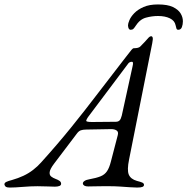

<svg xmlns="http://www.w3.org/2000/svg" viewBox="-80 -839 843 864"><path d="M631 -819Q674 -819 698 -807.5Q722 -796 732.5 -779Q743 -762 743 -743Q743 -729 738.5 -717Q734 -705 722 -705Q715 -705 713.5 -712.5Q712 -720 710 -726Q706 -746 684.5 -756.5Q663 -767 631 -767Q604 -767 576.5 -759.5Q549 -752 530 -722Q525 -714 520.5 -709.5Q516 -705 508 -705Q497 -705 496 -725Q496 -733 502.5 -748.5Q509 -764 524.5 -780Q540 -796 566 -807.5Q592 -819 631 -819ZM-36 5Q-48 5 -53 2Q-58 -1 -60 -8Q-61 -16 -51.5 -20.5Q-42 -25 -26 -29Q2 -37 25.5 -48Q49 -59 69 -74.5Q89 -90 105 -108Q179 -190 240.5 -266Q302 -342 359 -417Q416 -492 476 -569Q488 -584 497 -596Q506 -608 512 -615Q518 -622 522 -622Q543 -622 550.5 -629Q558 -636 570 -649Q584 -665 589.5 -670.5Q595 -676 600 -676Q605 -676 607 -670Q609 -664 605 -644L501 -122Q491 -74 499.5 -53.5Q508 -33 536 -25Q552 -21 560 -17.5Q568 -14 568 -7Q568 -1 561 2Q554 5 537 5Q524 5 503.5 3.5Q483 2 460 0.5Q437 -1 416 -1Q398 -1 379.5 -1Q361 -1 344.5 -0.5Q328 0 317 0Q296 0 293 -12Q292 -19 300 -24.5Q308 -30 321 -32Q354 -38 372.5 -45.5Q391 -53 401.5 -68.5Q412 -84 419 -112L450 -231Q454 -246 444.5 -252Q435 -258 421 -258L309 -256Q293 -256 283.5 -252.5Q274 -249 266 -238L163 -102Q145 -78 143.5 -64.5Q142 -51 150.5 -44.5Q159 -38 170 -34Q181 -30 188 -25Q195 -20 195 -12Q195 -5 187 -2Q179 1 167 1Q154 1 134.5 0Q115 -1 89 -1Q58 -1 22.5 2Q-13 5 -36 5ZM334 -290 441 -291Q452 -291 458 -297Q464 -303 468 -319L516 -538Q519 -550 518.5 -555.5Q518 -561 513 -561Q509 -561 504 -559Q499 -557 494 -549L316 -312Q309 -302 308 -296Q307 -290 334 -290Z"/></svg>

Font: EB Garamond
Style: Italic
Weight: 400
Italic angle: -17.2°
Designer: Georg Duffner and Octavio Pardo
Foundry: Georg Duffner
Version: Version 1.001